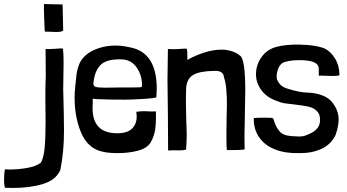

<svg xmlns="http://www.w3.org/2000/svg" viewBox="-144 -740 1712 948"><path d="M75 -630Q77 -596 77 -584L108 -583Q117 -582 134 -582Q163 -582 168 -590Q168 -622 166 -678Q165 -696 165 -718Q135 -718 73 -720Q72 -696 75 -630ZM80 -263 81 -135Q81 -60 76.5 -11Q72 38 58 63Q33 82 -11.5 89.5Q-56 97 -97 97L-120 96Q-124 124 -124 148Q-124 170 -120 187Q-107 188 -80 188Q6 188 69.5 168Q133 148 154 99Q172 9 172 -94L171 -175Q169 -231 169 -263Q168 -273 168 -300Q168 -338 169 -359L170 -429Q170 -472 167 -500Q163 -501 154 -501Q145 -501 127 -499Q96 -497 81 -498Q82 -453 82 -362Q80 -331 80 -263Z M351 -250Q389 -248 468 -248Q505 -248 516 -249Q609 -253 628 -259Q630 -287 630 -302Q630 -484 494 -507Q459 -515 427 -515Q366 -515 316 -491Q266 -467 247 -423Q237 -397 233.5 -370Q230 -343 228 -317.5Q226 -292 225 -284Q220 -174 255 -88.5Q290 -3 368 10Q373 12 393.5 14Q414 16 438 16Q491 16 535.5 4.5Q580 -7 598 -34Q617 -65 622 -99Q627 -133 626 -190Q615 -189 606.5 -189.5Q598 -190 592 -190Q584 -191 568 -191Q550 -191 529 -188Q531 -172 531 -166Q531 -127 507.5 -104.5Q484 -82 435 -82Q313 -82 313 -206L314 -235V-253Q326 -250 351 -250ZM557 -317Q557 -313 555.5 -311.5Q554 -310 549 -309Q537 -308 441 -308Q415 -307 378 -307Q340 -307 328.5 -311Q317 -315 317 -327Q317 -331 319 -343Q326 -393 353.5 -420Q381 -447 446 -447Q463 -447 474 -445Q485 -443 500 -436Q527 -419 541.5 -389Q556 -359 557 -328Z M769 -500Q761 -500 753 -499Q745 -498 739 -498Q729 -497 713 -497Q697 -497 685 -498Q683 -394 683 -346Q683 -287 685 -169L686 3Q695 2 711 2Q719 2 737.5 2.5Q756 3 775 -1V-5Q778 -44 778 -81Q778 -99 776 -137Q774 -201 774 -257Q774 -293 775 -306Q779 -353 811.5 -371Q844 -389 913 -390Q959 -393 962 -358Q971 -331 973.5 -296Q976 -261 976 -255Q977 -227 975 -162L974 -98V-55Q974 -15 976 1H1009Q1045 1 1064 -2Q1063 -21 1063 -65Q1063 -99 1065 -175Q1067 -255 1067 -293Q1067 -443 1043 -464Q1008 -493 953 -495Q907 -495 861 -479.5Q815 -464 781 -444V-469Q781 -486 779 -497Q779 -500 769 -500Z M1453 -503Q1416 -515 1373 -518Q1343 -520 1328 -520Q1264 -520 1223 -509Q1175 -497 1147.5 -458.5Q1120 -420 1120 -373Q1120 -330 1147.5 -293.5Q1175 -257 1227 -240Q1242 -233 1261 -230Q1280 -227 1311 -224Q1354 -219 1379 -213.5Q1404 -208 1420.5 -192Q1437 -176 1436 -147Q1437 -103 1386 -80Q1369 -72 1358.5 -69Q1348 -66 1332 -66Q1326 -66 1294 -68Q1253 -71 1236 -92Q1219 -113 1212.5 -133.5Q1206 -154 1204 -156Q1201 -159 1162 -159Q1127 -159 1109 -157V-152Q1109 -99 1137 -60Q1165 -21 1216 -1.5Q1267 18 1334 16Q1395 17 1443 -5Q1491 -27 1513 -74Q1528 -118 1528 -149Q1528 -174 1519.5 -195.5Q1511 -217 1493 -239Q1475 -259 1443.5 -270.5Q1412 -282 1371 -283Q1343 -284 1304 -294Q1265 -304 1255 -311Q1237 -320 1226 -343Q1222 -348 1222 -362Q1222 -380 1229 -399Q1236 -418 1249 -428Q1260 -435 1282.5 -439Q1305 -443 1333 -443Q1359 -443 1372 -441Q1430 -434 1430 -400.5Q1430 -367 1430 -366Q1435 -367 1443 -366.5Q1451 -366 1459 -366Q1471 -365 1497 -365Q1532 -365 1532 -370Q1532 -415 1510 -451.5Q1488 -488 1453 -503Z"/></svg>

Font: Londrina Solid Light
Style: Regular
Weight: 300
Designer: Marcelo Magalhaes
Foundry: Marcelo Magalhães
Version: Version 1.002